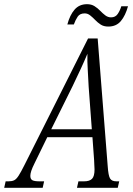

<svg xmlns="http://www.w3.org/2000/svg" viewBox="-70 -898 636 918"><path d="M-50 0 -43 -31H-29Q-13 -31 -2.5 -36Q8 -41 19 -58Q30 -75 47 -109L351 -714H397L445 -103Q448 -59 456 -45Q464 -31 487 -31H500L493 0H298L305 -31H332Q358 -31 370 -43Q382 -55 382 -88Q382 -95 381 -108.5Q380 -122 380 -132L372 -242H156L96 -119Q84 -95 79.5 -81Q75 -67 75 -57Q75 -42 84.5 -36.5Q94 -31 119 -31H141L134 0ZM277 -486 175 -280H369L354 -482Q352 -526 349.5 -565.5Q347 -605 348 -641Q333 -605 316.5 -569.5Q300 -534 277 -486ZM448 -771Q426 -771 411.5 -780.5Q397 -790 385 -802.5Q373 -815 361 -824.5Q349 -834 335 -834Q312 -834 301.5 -818.5Q291 -803 283 -781H252Q264 -826 286.5 -852Q309 -878 346 -878Q367 -878 382 -868.5Q397 -859 409 -846.5Q421 -834 433.5 -824.5Q446 -815 461 -815Q482 -815 493 -831.5Q504 -848 510 -868H542Q530 -824 508 -797.5Q486 -771 448 -771Z"/></svg>

Font: Noto Serif ExtraCondensed Light
Style: Italic
Weight: 300
Width: 2
Italic angle: -12°
Designer: Monotype Design Team
Foundry: Monotype Imaging Inc.
Version: Version 2.014; ttfautohint (v1.8.4.7-5d5b)